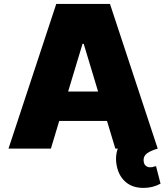

<svg xmlns="http://www.w3.org/2000/svg" viewBox="-20 -747 835 965"><path d="M701.7 197.4Q650.2 197.4 617.4 172.4Q584.5 147.4 571 103.7Q563.2 77.1 563.2 51.1Q563.2 24.5 571.7 0H559.7L517.8 -139.2H277.7L235.8 0H22.7L262.8 -727.3H532.7L772.7 0Q737.2 10.3 719.5 23.4Q701.7 36.6 701.7 56.8Q701.7 76 711.3 84.9Q720.9 93.8 734.4 93.8Q747.2 93.8 754.6 90.2Q759.2 88.8 764.2 88.1L786.9 176.1Q747.9 197.4 701.7 197.4ZM473 -286.9 400.6 -527H394.9L322.4 -286.9Z"/></svg>

Font: Linik Sans Black
Style: Regular
Weight: 900
Designer: Fonts by Rasmus Andersson / Changes by Cristiano Sobral with parts from Marc Monis
Foundry: rsms
Version: Version 3.020; ttfautohint (v1.6)